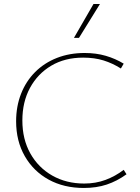

<svg xmlns="http://www.w3.org/2000/svg" viewBox="-20 -927 694 953"><path d="M396 6Q297 6 221.5 -35.5Q146 -77 103 -152Q60 -227 60 -325Q60 -399 84.5 -461.5Q109 -524 154.5 -569.5Q200 -615 262.5 -639.5Q325 -664 400 -664Q457 -664 505 -650Q553 -636 594 -611L580 -587Q539 -613 494 -627Q449 -641 393 -641Q302 -641 234.5 -601Q167 -561 129 -491Q91 -421 91 -329Q91 -236 130.5 -165.5Q170 -95 239.5 -55.5Q309 -16 398 -16Q455 -16 503.5 -34Q552 -52 594 -84L608 -62Q561 -28 510 -11Q459 6 396 6ZM347 -739 444 -907H476L372 -739Z"/></svg>

Font: Ysabeau Office Thin
Style: Regular
Weight: 250
Designer: Christian Thalmann (Catharsis Fonts)
Version: Version 2.001;gftools[0.9.30]; featfreeze: tnum,lnum,ss02